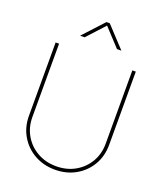

<svg xmlns="http://www.w3.org/2000/svg" viewBox="-170 -1062 999 1178"><g transform="rotate(20 330.0 -472.5)"><path d="M330.1 7.8Q255.9 7.8 196.5 -25.6Q137.2 -59.1 102.8 -117.2Q68.4 -175.3 68.4 -249V-727.5H90.8V-249Q90.8 -181.6 122.1 -128.7Q153.3 -75.7 207.5 -45.2Q261.7 -14.6 330.1 -14.6Q398.9 -14.6 452.9 -45.2Q506.8 -75.7 538.1 -128.7Q569.3 -181.6 569.3 -249V-727.5H591.8V-249Q591.8 -175.3 557.6 -117.2Q523.4 -59.1 464.1 -25.6Q404.8 7.8 330.1 7.8ZM224.6 -817.9H195.8V-818.4L318.8 -951.7H340.3L464.4 -818.4V-817.9H436L329.6 -932.6Z"/></g></svg>

Font: Inter Display Thin
Style: Regular
Weight: 100
Designer: Rasmus Andersson
Foundry: rsms
Version: Version 4.000;git-a52131595